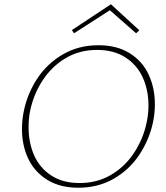

<svg xmlns="http://www.w3.org/2000/svg" viewBox="-20 -875 776 900"><path d="M83 -270Q83 -313 92 -356Q109 -438 155.5 -508Q202 -578 275.5 -620.5Q349 -663 441 -663Q528 -663 588 -625.5Q648 -588 677 -525Q706 -462 706 -386Q706 -343 697 -301Q679 -218 632 -148Q585 -78 512 -36.5Q439 5 347 5Q261 5 201.5 -32Q142 -69 112.5 -131Q83 -193 83 -270ZM667 -299Q676 -340 676 -381Q676 -452 649.5 -511Q623 -570 568.5 -605.5Q514 -641 435 -641Q352 -641 287 -602Q222 -563 180 -498.5Q138 -434 122 -359Q114 -323 114 -278Q114 -206 140 -147Q166 -88 220 -52.5Q274 -17 353 -17Q436 -17 501.5 -56Q567 -95 609 -159.5Q651 -224 667 -299ZM618 -719 495 -827 327 -719 317 -734 500 -855 633 -733Z"/></svg>

Font: Ysabeau Extralight
Style: Italic
Weight: 200
Italic angle: -12°
Designer: Christian Thalmann (Catharsis Fonts)
Version: Version 0.003